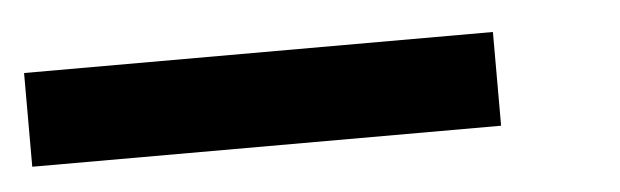

<svg xmlns="http://www.w3.org/2000/svg" viewBox="-24 -126 549 170"><g transform="rotate(-5 250.0 -41.5)"><path d="M0 0V-83.3H416.7V0Z"/></g></svg>

Font: Galmuri11 Regular
Style: Regular
Weight: 400
Designer: Minseo Lee (Quiple)
Version: Version 2.356;hotconv 1.1.0;makeotfexe 2.6.0 DEVELOPMENT